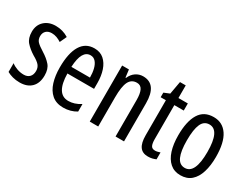

<svg xmlns="http://www.w3.org/2000/svg" viewBox="-66 -1120 2049 1592"><g transform="rotate(30 958.5 -324.0)"><path d="M307 -144Q307 -70 267 -30Q227 10 155 10Q118 10 87 1.5Q56 -7 33 -20V-104Q55 -86 87 -74.5Q119 -63 152 -63Q187 -63 207 -83.5Q227 -104 227 -141Q227 -173 208.5 -195Q190 -217 145 -242Q95 -273 64 -308.5Q33 -344 33 -406Q33 -470 74.5 -508.5Q116 -547 183 -547Q250 -547 306 -512L276 -447Q255 -461 232 -469.5Q209 -478 184 -478Q150 -478 130.5 -459Q111 -440 111 -408Q111 -376 130 -356Q149 -336 196 -307Q246 -276 276.5 -241Q307 -206 307 -144Z M554 -546Q609 -546 645 -514.5Q681 -483 699 -429.5Q717 -376 717 -309V-253H462Q465 -59 581 -59Q610 -59 638.5 -68Q667 -77 697 -96V-24Q641 10 572 10Q504 10 462 -26.5Q420 -63 401 -125Q382 -187 382 -265Q382 -402 425.5 -474Q469 -546 554 -546ZM554 -480Q513 -480 490 -440Q467 -400 463 -317H641Q641 -361 632 -398Q623 -435 603.5 -457.5Q584 -480 554 -480Z M1019 -547Q1150 -547 1150 -364V0H1069V-348Q1069 -411 1053 -443Q1037 -475 1001 -475Q949 -475 926 -429Q903 -383 903 -279V0H822V-537H887L896 -464H901Q918 -504 949.5 -525.5Q981 -547 1019 -547Z M1410 -62Q1422 -62 1434 -65Q1446 -68 1458 -72V-6Q1442 1 1424 5.5Q1406 10 1383 10Q1330 10 1305 -25.5Q1280 -61 1280 -133V-469H1230V-513L1284 -535L1306 -658H1361V-537H1451V-469H1361V-143Q1361 -103 1371 -82.5Q1381 -62 1410 -62Z M1875 -269Q1875 -186 1855.5 -123Q1836 -60 1796 -25Q1756 10 1693 10Q1634 10 1594 -25Q1554 -60 1534 -122.5Q1514 -185 1514 -269Q1514 -402 1558 -474.5Q1602 -547 1695 -547Q1781 -547 1828 -476.5Q1875 -406 1875 -269ZM1597 -269Q1597 -166 1620.5 -113.5Q1644 -61 1695 -61Q1793 -61 1793 -269Q1793 -476 1695 -476Q1643 -476 1620 -424.5Q1597 -373 1597 -269Z"/></g></svg>

Font: Noto Sans Gurmukhi ExtraCondensed
Style: Regular
Weight: 400
Width: 2
Designer: Jelle Bosma - Monotype Design Team
Foundry: Monotype Imaging Inc.
Version: Version 2.004; ttfautohint (v1.8.4.7-5d5b)